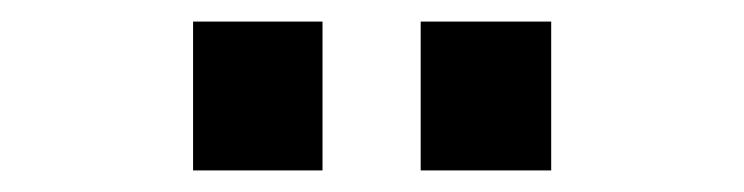

<svg xmlns="http://www.w3.org/2000/svg" viewBox="-20 -821 690 178"><path d="M370 -801H491V-663H370ZM159 -801H279V-663H159Z"/></svg>

Font: Biryani
Style: Bold
Weight: 700
Designer: Dan Reynolds and Mathieu Reguer
Foundry: Dan Reynolds and Mathieu Reguer
Version: Version 1.004; ttfautohint (v1.1) -l 5 -r 5 -G 72 -x 0 -D la